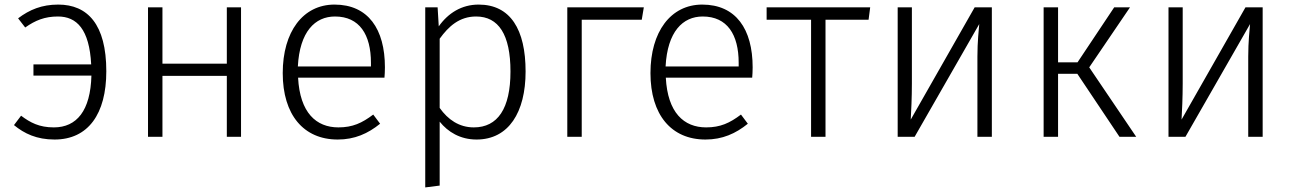

<svg xmlns="http://www.w3.org/2000/svg" viewBox="-20 -597 5644 838"><path d="M234 -577C163 -577 109 -555 59 -517L90 -477C134 -508 175 -525 233 -525C315 -525 370 -469 378 -316H126V-267H379C375 -114 315 -41 215 -41C151 -41 112 -62 72 -92L41 -51C86 -14 140 12 218 12C365 12 444 -100 444 -286C444 -491 362 -577 234 -577Z M970 0H1032V-565H970V-319H689V-565H626V0H689V-266H970Z M1660 -303C1660 -470 1587 -577 1440 -577C1302 -577 1214 -458 1214 -278C1214 -96 1305 12 1454 12C1528 12 1586 -14 1639 -57L1609 -97C1560 -60 1519 -41 1457 -41C1360 -41 1289 -105 1281 -258H1658C1659 -269 1660 -286 1660 -303ZM1599 -307H1280C1288 -459 1355 -525 1442 -525C1549 -525 1599 -446 1599 -323Z M2069 -577C1995 -577 1936 -540 1895 -482L1890 -565H1836V221L1899 213V-66C1935 -21 1989 12 2060 12C2200 12 2274 -107 2274 -285C2274 -468 2208 -577 2069 -577ZM2048 -41C1984 -41 1935 -75 1899 -126V-428C1938 -482 1985 -525 2058 -525C2156 -525 2208 -446 2208 -285C2208 -123 2152 -41 2048 -41Z M2519 0V-511H2781L2790 -565H2456V0Z M3265 -303C3265 -470 3192 -577 3045 -577C2907 -577 2819 -458 2819 -278C2819 -96 2910 12 3059 12C3133 12 3191 -14 3244 -57L3214 -97C3165 -60 3124 -41 3062 -41C2965 -41 2894 -105 2886 -258H3263C3264 -269 3265 -286 3265 -303ZM3204 -307H2885C2893 -459 2960 -525 3047 -525C3154 -525 3204 -446 3204 -323Z M3778 -565H3326V-511H3520V0H3583V-511H3771Z M4309 -565H4234L3955 -75C3957 -109 3960 -172 3960 -233V-565H3898V0H3972L4254 -492C4252 -468 4246 -415 4246 -350V0H4309Z M4912 -565H4843L4683 -325H4598V-565H4535V0H4598V-275H4682L4866 0H4939L4734 -303Z M5491 -565H5416L5137 -75C5139 -109 5142 -172 5142 -233V-565H5080V0H5154L5436 -492C5434 -468 5428 -415 5428 -350V0H5491Z"/></svg>

Font: Glow Sans SC Normal
Style: Regular
Weight: 400
Designer: Ryoko NISHIZUKA (kana, bopomofo & ideographs); Paul D. Hunt (Latin, Greek & Cyrillic); Sandoll Communications, Soo-young
Version: Version 0.93